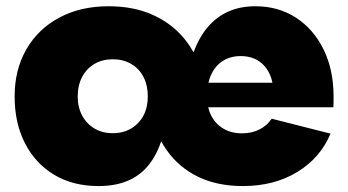

<svg xmlns="http://www.w3.org/2000/svg" viewBox="-20 -598 1141 630"><path d="M303 12.5Q219.5 12.5 157.8 -24.5Q96 -61.5 62 -127.8Q28 -194 28 -281.5Q28 -369.5 66.5 -436.2Q105 -503 174.5 -540.2Q244 -577.5 336.5 -577.5Q418.5 -577.5 481.2 -549.2Q544 -521 585.2 -470.5Q626.5 -420 643.5 -352.5L531.5 -133.5H508.5Q492 -84.5 464 -52Q436 -19.5 396 -3.5Q356 12.5 303 12.5ZM350 -161Q384.5 -161 410.5 -176.5Q436.5 -192 450.8 -219Q465 -246 465 -281.5Q465 -318 450.8 -345.5Q436.5 -373 410.5 -388.2Q384.5 -403.5 350 -403.5Q315.5 -403.5 289.8 -388.2Q264 -373 249.5 -345.5Q235 -318 235 -281.5Q235 -246 249.5 -219Q264 -192 289.8 -176.5Q315.5 -161 350 -161ZM777 12.5Q692.5 12.5 629.5 -18.2Q566.5 -49 526.8 -105.5Q487 -162 472.5 -238.5L579 -428H616Q633.5 -476 662 -509.5Q690.5 -543 729.5 -560.2Q768.5 -577.5 818 -577.5Q893 -577.5 950.8 -540.2Q1008.5 -503 1041.5 -436.2Q1074.5 -369.5 1074.5 -281.5Q1074.5 -273 1074.5 -264Q1074.5 -255 1074 -246H876.5Q877.5 -255.5 877.8 -265.8Q878 -276 878 -287.5Q878 -326 865 -354.5Q852 -383 827.8 -398.5Q803.5 -414 769.5 -414Q736 -414 711 -398Q686 -382 672.5 -352.2Q659 -322.5 659 -281.5Q659 -246 673 -218.8Q687 -191.5 712.8 -176Q738.5 -160.5 774.5 -160.5Q806.5 -160.5 831.8 -173.5Q857 -186.5 871.5 -208.5L1064.5 -159.5Q1031 -79.5 955.2 -33.5Q879.5 12.5 777 12.5ZM581.5 -246V-326.5H930L936.5 -246Z"/></svg>

Font: Hepta Slab ExtraLight ExtraBold
Style: Regular
Weight: 800
Version: Version 1.102